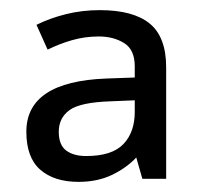

<svg xmlns="http://www.w3.org/2000/svg" viewBox="-20 -742 397 379"><path d="M32 -482Q32 -581 190 -587L246 -589V-611Q246 -644 225 -657Q204 -670 175 -670Q147 -670 121.5 -662.5Q96 -655 74 -644L52 -693Q78 -706 110 -714Q142 -722 177 -722Q243 -722 275.5 -695.5Q308 -669 308 -609V-389H261L249 -431Q229 -410 200.5 -396.5Q172 -383 135 -383Q87 -383 59.5 -407Q32 -431 32 -482ZM96 -482Q96 -456 110.5 -445Q125 -434 150 -434Q201 -434 223.5 -457.5Q246 -481 246 -521V-544L198 -542Q138 -540 117 -524.5Q96 -509 96 -482Z"/></svg>

Font: BC Sans
Style: Regular
Weight: 400
Designer: Monotype Design Team
Province of B.C.
Foundry: Monotype Imaging Inc.
Version: Version 2.000;GOOG;noto-source:20170915:90ef993387c0